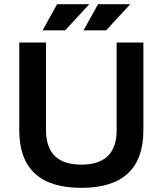

<svg xmlns="http://www.w3.org/2000/svg" viewBox="-20 -904 787 929"><path d="M73.2 -274.4V-698.2H202.6V-274.4Q202.6 -107.4 373.5 -107.4Q544.4 -107.4 544.4 -274.4V-698.2H673.8V-274.4Q673.8 4.9 373.5 4.9Q73.2 4.9 73.2 -274.4ZM256.3 -883.8H412.1L295.4 -757.3H186ZM454.6 -883.8H610.4L493.7 -757.3H384.3Z"/></svg>

Font: SansationBold
Style: Bold
Weight: 700
Designer: Bernd Montag
Version: Version 1.301